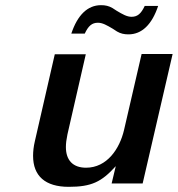

<svg xmlns="http://www.w3.org/2000/svg" viewBox="-20 -710 688 743"><path d="M415 -679C401 -687 388 -690 371 -690C319 -690 280 -652 256 -580H308C322 -610 336 -622 359 -622C377 -622 394 -612 416 -599L433 -588C447 -580 460 -577 477 -577C529 -577 568 -615 592 -687H540C526 -657 512 -645 489 -645C471 -645 454 -655 432 -668ZM108 -107C108 -29 155 13 246 13C334 13 373 -6 428 -67L412 0H532L648 -501H528L460 -207C443 -134 394 -61 313 -61C262 -61 235 -90 235 -141C235 -155 237 -171 241 -190L312 -500H192L115 -164C110 -143 108 -124 108 -107Z"/></svg>

Font: Perun SemiBold Italic
Style: Regular
Weight: 400
Italic angle: -12°
Foundry: Copyright (c) Stefan Peev, Context Ltd, 2016
Version: Version 1.026